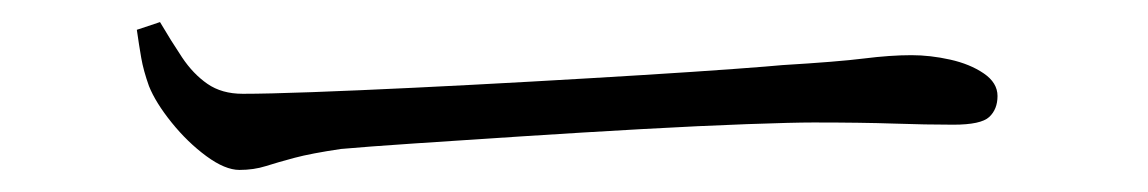

<svg xmlns="http://www.w3.org/2000/svg" viewBox="-20 -435 1040 174"><path d="M197 -281Q184 -281 167 -293.5Q150 -306 135.5 -324Q121 -342 115 -357Q110 -371 108 -382.5Q106 -394 104 -408L125 -415Q135 -398 145 -383Q155 -368 168 -359Q181 -350 200 -350Q222 -350 263 -351.5Q304 -353 355.5 -355.5Q407 -358 460.5 -361Q514 -364 562.5 -367Q611 -370 645 -372.5Q679 -375 689 -376Q739 -379 763 -382Q787 -385 806 -385Q823 -385 841 -381Q859 -377 871.5 -368.5Q884 -360 884 -348Q884 -336 876.5 -329Q869 -322 844 -322Q819 -322 790 -323Q761 -324 717 -324Q699 -324 657 -322.5Q615 -321 561.5 -318Q508 -315 454 -311.5Q400 -308 355.5 -305Q311 -302 289 -300Q262 -296 247 -292Q232 -288 221 -284.5Q210 -281 197 -281Z"/></svg>

Font: Noto Serif JP ExtraLight Light
Style: Regular
Weight: 300
Version: Version 2.003-H1;hotconv 1.1.1;makeotfexe 2.6.0